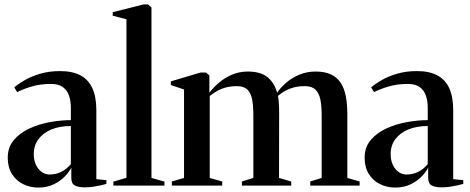

<svg xmlns="http://www.w3.org/2000/svg" viewBox="-20 -838 2122 867"><path d="M153 9Q116 9 84.5 -6.5Q53 -22 34 -52.2Q15 -82.5 15 -126Q15 -172.5 42 -205Q69 -237.5 112.2 -257.5Q155.5 -277.5 205.2 -286.5Q255 -295.5 300 -295.5V-351.5Q300 -382.5 291.5 -406.8Q283 -431 263.5 -445Q244 -459 210.5 -459Q162.5 -459 123.5 -447.5Q84.5 -436 57.5 -422L44.5 -443.5Q63 -459.5 92.5 -476.5Q122 -493.5 162 -505.2Q202 -517 251.5 -517Q306.5 -517 342.8 -498Q379 -479 397 -440Q415 -401 415 -341.5V-29L460.5 -24.5V-7.5Q450 -4.5 434.5 -1Q419 2.5 400.8 5.2Q382.5 8 362 8Q334 8 318 -0.5Q302 -9 302 -34.5V-81Q293.5 -63 273.2 -41.8Q253 -20.5 222.8 -5.8Q192.5 9 153 9ZM204 -50Q233 -50 257.2 -62.2Q281.5 -74.5 300 -97V-269Q251 -269 213.2 -253.8Q175.5 -238.5 154 -210Q132.5 -181.5 132.5 -142Q132.5 -115 142.2 -94Q152 -73 168.2 -61.5Q184.5 -50 204 -50Z M551 -35V-751L489 -767V-783L628 -818H648L664 -804.5V-34.5L722.5 -18V0H492V-18Z M756 0V-18.5L811 -34.5V-434L751.5 -454V-470.5L885.5 -510.5H910L925.5 -497.5V-419.5Q942.5 -442 968 -464Q993.5 -486 1026.8 -500.5Q1060 -515 1099 -515Q1154.5 -515 1186 -491Q1217.5 -467 1231.5 -419.5Q1248 -444 1274 -466Q1300 -488 1333.5 -501.5Q1367 -515 1405.5 -515Q1446 -515 1473.8 -502.2Q1501.5 -489.5 1518 -464.8Q1534.5 -440 1541.5 -403.8Q1548.5 -367.5 1548.5 -320.5V-34.5L1604 -18.5V0H1381V-18.5L1432.5 -34.5V-318.5Q1432.5 -358.5 1426.8 -387.8Q1421 -417 1404.8 -433Q1388.5 -449 1356.5 -449Q1330.5 -449 1309 -443.8Q1287.5 -438.5 1269.5 -428.8Q1251.5 -419 1235 -405Q1237 -397 1238.2 -383.8Q1239.5 -370.5 1240 -356Q1240.5 -341.5 1240.5 -328L1240 -34.5L1295 -18.5V0H1072.5V-18.5L1124 -34.5V-318.5Q1124 -358.5 1118.8 -387.8Q1113.5 -417 1097.5 -433Q1081.5 -449 1050 -449Q1010.5 -449 981.8 -437.2Q953 -425.5 927 -404.5V-34.5L983.5 -18.5V0Z M1764.5 9Q1727.5 9 1696 -6.5Q1664.5 -22 1645.5 -52.2Q1626.5 -82.5 1626.5 -126Q1626.5 -172.5 1653.5 -205Q1680.5 -237.5 1723.8 -257.5Q1767 -277.5 1816.8 -286.5Q1866.5 -295.5 1911.5 -295.5V-351.5Q1911.5 -382.5 1903 -406.8Q1894.5 -431 1875 -445Q1855.5 -459 1822 -459Q1774 -459 1735 -447.5Q1696 -436 1669 -422L1656 -443.5Q1674.5 -459.5 1704 -476.5Q1733.5 -493.5 1773.5 -505.2Q1813.5 -517 1863 -517Q1918 -517 1954.2 -498Q1990.5 -479 2008.5 -440Q2026.5 -401 2026.5 -341.5V-29L2072 -24.5V-7.5Q2061.5 -4.5 2046 -1Q2030.5 2.5 2012.2 5.2Q1994 8 1973.5 8Q1945.5 8 1929.5 -0.5Q1913.5 -9 1913.5 -34.5V-81Q1905 -63 1884.8 -41.8Q1864.5 -20.5 1834.2 -5.8Q1804 9 1764.5 9ZM1815.5 -50Q1844.5 -50 1868.8 -62.2Q1893 -74.5 1911.5 -97V-269Q1862.5 -269 1824.8 -253.8Q1787 -238.5 1765.5 -210Q1744 -181.5 1744 -142Q1744 -115 1753.8 -94Q1763.5 -73 1779.8 -61.5Q1796 -50 1815.5 -50Z"/></svg>

Font: Merriweather 144pt SemiBold
Style: Regular
Weight: 600
Version: Version 2.100